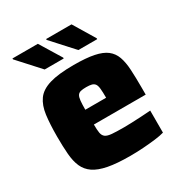

<svg xmlns="http://www.w3.org/2000/svg" viewBox="-166 -816 890 943"><g transform="rotate(-30 279.0 -344.0)"><path d="M301 8Q226 8 177 -1.5Q128 -11 99.5 -30.5Q71 -50 57.5 -80.5Q44 -111 40.5 -154.5Q37 -198 37 -254Q37 -324 43.5 -374Q50 -424 73 -456Q96 -488 146 -503Q196 -518 283 -518Q353 -518 397 -509Q441 -500 465.5 -481Q490 -462 501 -431.5Q512 -401 514.5 -356.5Q517 -312 517 -254V-215H223Q223 -185 226 -167.5Q229 -150 240.5 -141.5Q252 -133 277.5 -131Q303 -129 346 -129Q365 -129 389.5 -130Q414 -131 442.5 -132.5Q471 -134 497 -136V-11Q477 -5 444.5 -1Q412 3 375 5.5Q338 8 301 8ZM341 -283V-299Q341 -332 339 -351Q337 -370 330.5 -378.5Q324 -387 312.5 -390Q301 -393 282 -393Q262 -393 250.5 -390Q239 -387 233 -378Q227 -369 225 -350Q223 -331 223 -299H358ZM447 -570H340L230 -691V-696H374L447 -575ZM257 -570H149L39 -691V-696H183L257 -575Z"/></g></svg>

Font: Saira Thin ExtraBold
Style: Regular
Weight: 800
Version: Version 1.101